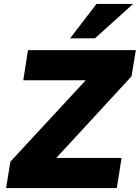

<svg xmlns="http://www.w3.org/2000/svg" viewBox="-20 -961 714 981"><path d="M11 0 33 -135 470 -607 477 -551H99L123 -705H674L652 -571L216 -98L207 -154H601L577 0ZM338 -765 473 -941H660L465 -765Z"/></svg>

Font: Nunito Sans 10pt Black
Style: Italic
Weight: 900
Italic angle: -9°
Designer: Vernon Adams
Foundry: Vernon Adams
Version: Version 3.101;gftools[0.9.27]